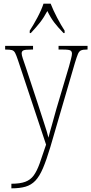

<svg xmlns="http://www.w3.org/2000/svg" viewBox="-20 -786 497 1046"><path d="M42 215Q89 215 117.5 204.5Q146 194 163.5 170Q181 146 196 104.5Q211 63 231 2L78 -458Q69 -485 62.5 -497.5Q56 -510 45 -513Q34 -516 10 -516H8V-536H160V-516H151Q117 -516 107.5 -511.5Q98 -507 98 -495Q98 -486 104 -468Q110 -450 121 -418L186 -221Q204 -164 220.5 -114.5Q237 -65 244 -36Q251 -65 262.5 -104Q274 -143 287 -192L356 -424Q362 -447 367 -465.5Q372 -484 372 -494Q372 -505 364.5 -510.5Q357 -516 323 -516H299V-536H457V-516H453Q432 -516 421.5 -511.5Q411 -507 404.5 -491.5Q398 -476 388 -443L254 16Q233 86 214 130.5Q195 175 172.5 198.5Q150 222 119 231Q88 240 43 240H42ZM142 -619Q161 -648 183.5 -690Q206 -732 217 -766H256Q269 -732 291 -690Q313 -648 332 -619V-606H326Q295 -638 275.5 -663.5Q256 -689 238 -726Q218 -689 198 -663.5Q178 -638 148 -606H142Z"/></svg>

Font: Noto Serif Condensed Thin
Style: Regular
Weight: 100
Width: 3
Designer: Monotype Design Team
Foundry: Monotype Imaging Inc.
Version: Version 2.013; ttfautohint (v1.8.4.7-5d5b)